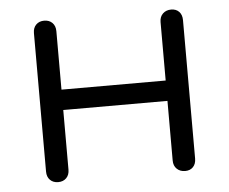

<svg xmlns="http://www.w3.org/2000/svg" viewBox="-44 -597 773 648"><g transform="rotate(-5 342.5 -273.5)"><path d="M558 0Q541 0 530 -10.5Q519 -21 519 -39V-508Q519 -526 530 -536.5Q541 -547 558 -547Q575 -547 585 -536.5Q595 -526 595 -508V-39Q595 -21 585 -10.5Q575 0 558 0ZM128 0Q111 0 100.5 -10.5Q90 -21 90 -39V-508Q90 -526 100.5 -536.5Q111 -547 128 -547Q145 -547 155.5 -536.5Q166 -526 166 -508V-39Q166 -21 155.5 -10.5Q145 0 128 0ZM153 -241V-310H546V-241Z"/></g></svg>

Font: Comfortaa
Style: Regular
Weight: 400
Designer: Johan Aakerlund
Foundry: Johan Aakerlund
Version: Version 3.104; ttfautohint (v1.8.1.43-b0c9)